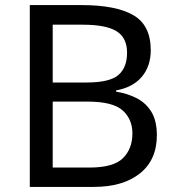

<svg xmlns="http://www.w3.org/2000/svg" viewBox="-20 -827 690 754"><path d="M301 -807Q435 -807 503.5 -767.5Q572 -728 572 -630Q572 -567 537 -525.5Q502 -484 436 -472V-467Q481 -460 517.5 -441Q554 -422 575 -387Q596 -352 596 -296Q596 -199 529.5 -146Q463 -93 348 -93H97V-807ZM319 -503Q411 -503 445 -532.5Q479 -562 479 -620Q479 -679 437.5 -704.5Q396 -730 305 -730H187V-503ZM187 -428V-169H331Q426 -169 463 -206Q500 -243 500 -303Q500 -359 461.5 -393.5Q423 -428 324 -428Z"/></svg>

Font: Noto Sans Telugu UI
Style: Regular
Weight: 400
Designer: Jelle Bosma - Monotype Design Team
Foundry: Monotype Imaging Inc.
Version: Version 2.005; ttfautohint (v1.8.4.7-5d5b)